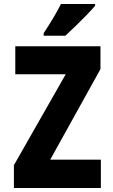

<svg xmlns="http://www.w3.org/2000/svg" viewBox="-20 -947 570 967"><path d="M50 0V-115L311 -573H57V-714H486V-599L233 -143H488V0ZM200 -780Q225 -818 247.5 -855.5Q270 -893 287 -927H459V-918Q443 -899 417 -872Q391 -845 362 -817Q333 -789 309 -767H200Z"/></svg>

Font: Noto Sans Mono Condensed Black
Style: Regular
Weight: 900
Width: 3
Designer: Monotype Design Team
Foundry: Monotype Imaging Inc.
Version: Version 2.014